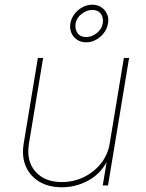

<svg xmlns="http://www.w3.org/2000/svg" viewBox="-20 -794 624 822"><path d="M244.6 7.8Q189 7.8 148.9 -15.9Q108.9 -39.6 90.6 -81.8Q72.3 -124 81.5 -179.7L142.1 -545.9H164.6L104 -179.7Q91.8 -105.5 131.1 -60.1Q170.4 -14.6 244.6 -14.6Q295.4 -14.6 339.1 -35.9Q382.8 -57.1 412.4 -94.5Q441.9 -131.8 449.7 -179.7L510.3 -545.9H532.7L442.4 0H419.9L439.5 -117.2H445.3Q417 -54.7 362.1 -23.4Q307.1 7.8 244.6 7.8ZM348.6 -612.8Q326.7 -612.8 310.1 -623.8Q293.5 -634.8 285.6 -653.1Q277.8 -671.4 281.2 -693.4Q285.2 -715.8 298.8 -733.9Q312.5 -752 332.8 -762.9Q353 -773.9 375 -773.9Q397.5 -773.9 413.8 -762.9Q430.2 -752 438.2 -733.9Q446.3 -715.8 442.4 -693.4Q439 -671.4 425 -653.1Q411.1 -634.8 391.1 -623.8Q371.1 -612.8 348.6 -612.8ZM348.6 -635.3Q372.6 -635.3 394.3 -652.3Q416 -669.4 419.9 -693.8Q423.8 -717.8 411.9 -734.6Q399.9 -751.5 375.5 -751.5Q351.6 -751.5 329.6 -734.6Q307.6 -717.8 303.7 -693.8Q299.8 -669.4 312 -652.3Q324.2 -635.3 348.6 -635.3Z"/></svg>

Font: Inter Thin
Style: Italic
Weight: 250
Italic angle: -9.3988°
Designer: Rasmus Andersson
Foundry: rsms
Version: Version 4.001;git-66647c0bb